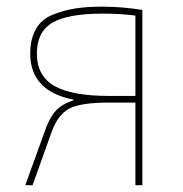

<svg xmlns="http://www.w3.org/2000/svg" viewBox="-20 -547 540 567"><path d="M283.2 -527.3Q340.8 -527.3 400.4 -517.6V0H379.9V-244.1H302.7Q218.8 -244.1 185.1 -226.6Q151.4 -209 132.8 -158.2L76.2 0H54.7L113.3 -162.1Q127 -201.2 145.5 -220.7Q164.1 -240.2 197.3 -251L196.3 -252.9Q69.3 -278.3 69.3 -388.7Q69.3 -431.6 85.9 -460.9Q102.5 -490.2 135.3 -503.4Q168 -516.6 202.1 -522Q236.3 -527.3 283.2 -527.3ZM379.9 -263.7V-501Q335 -506.8 283.2 -506.8Q180.7 -506.8 134.8 -480Q88.9 -453.1 88.9 -388.7Q88.9 -323.2 140.1 -293.5Q191.4 -263.7 302.7 -263.7Z"/></svg>

Font: Mgen+ 1m thin
Style: Regular
Weight: 100
Designer: [Source Han Sans]
Ryoko NISHIZUKA  (kana & ideographs); Paul D. Hunt (Latin, Greek & Cyrillic); Wenlong ZHANG  (bopomofo
Version: Version 1.059.20150602